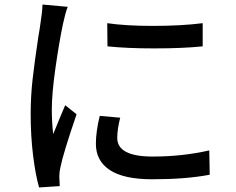

<svg xmlns="http://www.w3.org/2000/svg" viewBox="-20 -788 1040 845"><path d="M652 -674Q778 -674 872 -686V-584Q785 -575 658 -575Q539 -575 453 -584L452 -686Q533 -674 652 -674ZM496 -181Q496 -99 652 -99Q782 -99 901 -126L903 -19Q798 1 650 1Q525 1 463.5 -39.5Q402 -80 402 -155Q402 -209 419 -278L509 -270Q496 -219 496 -181ZM257 -682Q240 -601 224 -488.5Q208 -376 208 -305Q208 -254 214 -198L227 -229Q240 -262 267 -325L317 -285Q258 -113 246 -52Q241 -32 241 -11L243 31L152 37Q136 -19 125.5 -104.5Q115 -190 115 -286Q115 -364 123.5 -439.5Q132 -515 149 -628Q155 -661 158 -685Q166 -733 167 -768L278 -758Q268 -733 257 -682Z"/></svg>

Font: Sinter Medium
Style: Regular
Weight: 500
Foundry: Adobe & rsms
Version: Version 1.000